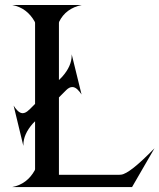

<svg xmlns="http://www.w3.org/2000/svg" viewBox="-20 -758 646 778"><path d="M29.3 0Q89.8 -11.7 121.1 -68.4L122.1 -72.3V-266.6L116.2 -260.7L113.8 -258.3Q74.7 -214.4 74.7 -170.9Q74.7 -168.5 74.7 -166.5L35.2 -330.1Q40.5 -320.8 50.3 -310.5Q61 -299.3 72.3 -299.3Q84.5 -299.8 97.2 -312.5L99.1 -314L100.6 -315.4L122.1 -336.9V-665.5L121.1 -669.4Q89.8 -726.1 29.3 -737.8H311.5Q246.1 -724.1 219.7 -669.9L218.8 -665.5V-433.6L229 -443.8L231.9 -446.8Q270.5 -490.2 270.5 -533.2Q270.5 -535.2 270.5 -538.1L310.5 -375Q303.7 -385.7 294.9 -394.5Q284.2 -405.3 272.9 -405.3Q260.7 -405.3 248 -392.6L246.1 -390.6L244.6 -389.2L218.8 -363.3V-49.8H463.9L470.7 -50.3Q505.4 -53.7 606 -157.2L515.1 0Z"/></svg>

Font: Modern Antiqua
Style: Regular
Weight: 500
Version: Version 1.0